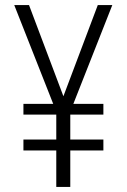

<svg xmlns="http://www.w3.org/2000/svg" viewBox="-20 -734 499 754"><path d="M229 -356 364 -714H421L268 -326H386V-284H256V-186H386V-143H256V0H201V-143H72V-186H201V-284H72V-326H189L36 -714H94Z"/></svg>

Font: Noto Sans Sinhala UI Condensed Light
Style: Regular
Weight: 300
Width: 3
Designer: Jelle Bosma - Monotype Design Team
Foundry: Monotype Imaging Inc.
Version: Version 2.006; ttfautohint (v1.8.4.7-5d5b)